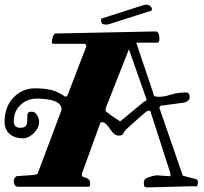

<svg xmlns="http://www.w3.org/2000/svg" viewBox="-22 -809 889 837"><path d="M364 5H56Q47 5 42.5 -2.5Q38 -10 38 -21Q38 -32 50 -41Q62 -42 77.5 -43Q93 -44 107 -45Q139 -47 142 -52L245 -326L246 -333Q246 -372 165 -378Q147 -380 137 -379Q97 -379 67.5 -351.5Q38 -324 38 -281Q38 -252 66 -252Q86 -252 91.5 -261Q97 -270 97 -285V-309Q100 -318 104 -320Q108 -322 116.5 -322Q125 -322 131 -317Q137 -312 141 -305Q149 -290 148.5 -276Q148 -262 141.5 -250Q135 -238 125 -228Q101 -206 80 -206Q41 -206 19.5 -225.5Q-2 -245 -2 -278.5Q-2 -312 8 -338Q18 -364 36 -383Q75 -424 130 -424Q168 -424 198 -417.5Q228 -411 262 -388L264 -387Q265 -387 269 -390Q273 -393 273 -395L354 -606V-609Q354 -611 351.5 -614.5Q349 -618 347 -618H211Q204 -618 204 -626.5Q204 -635 208.5 -649Q213 -663 222 -663L657 -672Q665 -672 669 -663.5Q673 -655 673 -639Q673 -623 663 -623H572L645 -406Q647 -395 650 -391Q653 -387 673 -387Q693 -387 723.5 -396.5Q754 -406 788 -406Q805 -406 805 -387Q805 -375 796 -368.5Q787 -362 776 -361L685 -349Q673 -349 673 -338L775 -43L829 -29Q841 -27 841 -15Q841 -3 835 4Q829 3 823 3H811L622 8Q611 8 608 4Q605 0 605 -14Q605 -28 619 -33.5Q633 -39 644.5 -42Q656 -45 665.5 -44.5Q675 -44 686 -43Q708 -41 721 -41V-53L633 -326H622Q618 -326 578 -290L529 -246Q519 -236 515.5 -227Q512 -218 497 -218Q482 -218 473.5 -227Q465 -236 457.5 -247Q450 -258 441.5 -267Q433 -276 425.5 -276Q418 -276 418 -275.5Q418 -275 417 -275H416L337 -57Q335 -55 335 -47.5Q335 -40 340 -38L353 -34Q360 -31 365.5 -26Q371 -21 371 -8Q371 5 364 5ZM439 -338 438 -332Q438 -324 440.5 -322Q443 -320 450 -316L464 -305L482 -293Q490 -287 502 -280L605 -365Q617 -371 617 -372.5Q617 -374 616 -376V-378L540 -594ZM610 -788 614 -789Q624 -789 632 -783Q640 -777 640 -771Q640 -765 639.5 -765Q639 -765 639 -764V-763L451 -703Q449 -702 447 -702H440Q429 -702 424 -705Q419 -708 419 -720V-725Q419 -727 420 -728L608 -788Z"/></svg>

Font: Miltonian Tattoo
Style: Regular
Weight: 400
Designer: Pablo Impallari
Foundry: Pablo Impallari
Version: Version 1.008